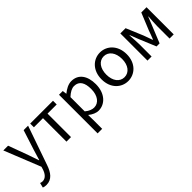

<svg xmlns="http://www.w3.org/2000/svg" viewBox="127 -1518 2714 2714"><g transform="rotate(-45 1483.5 -161.5)"><path d="M101 234C209 234 266 152 303 45L508 -543H419L322 -241C307 -193 291 -138 276 -89H271C254 -138 235 -194 219 -241L108 -543H13L231 1L219 42C197 109 158 159 96 159C82 159 66 154 55 150L37 223C54 230 75 234 101 234Z M732 0H823V-469H1006V-543H550V-469H732Z M1126 229H1217V45L1215 -50C1264 -10 1316 13 1365 13C1490 13 1601 -94 1601 -280C1601 -447 1525 -557 1385 -557C1322 -557 1261 -521 1212 -481H1209L1201 -543H1126ZM1350 -63C1314 -63 1266 -78 1217 -120V-405C1270 -454 1317 -480 1363 -480C1466 -480 1506 -399 1506 -279C1506 -144 1440 -63 1350 -63Z M1957 13C2090 13 2209 -91 2209 -271C2209 -452 2090 -557 1957 -557C1824 -557 1705 -452 1705 -271C1705 -91 1824 13 1957 13ZM1957 -63C1863 -63 1800 -146 1800 -271C1800 -396 1863 -481 1957 -481C2051 -481 2115 -396 2115 -271C2115 -146 2051 -63 1957 -63Z M2352 0H2434V-245C2434 -293 2427 -376 2424 -432H2429C2444 -390 2463 -344 2479 -304L2584 -51H2645L2748 -304C2764 -344 2783 -389 2799 -432H2803C2799 -376 2793 -293 2793 -245V0H2876V-543H2771L2667 -288C2652 -242 2634 -199 2617 -155H2612C2597 -199 2580 -242 2564 -288L2457 -543H2352Z"/></g></svg>

Font: Source Han Sans HK
Style: Regular
Weight: 400
Designer: Ryoko NISHIZUKA 西塚涼子 (kana, bopomofo & ideographs); Paul D. Hunt (Latin, Greek & Cyrillic); Sandoll Communications 산돌커뮤니
Foundry: Adobe
Version: Version 2.000;hotconv 1.0.107;makeotfexe 2.5.65593